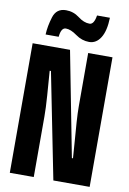

<svg xmlns="http://www.w3.org/2000/svg" viewBox="-100 -983 699 1042"><g transform="rotate(10 250.0 -461.5)"><path d="M163 -773Q168 -824 194 -824Q221 -824 255.5 -799Q290 -774 330 -774Q369 -774 393 -812Q417 -850 419 -923H348Q340 -872 315 -872Q284 -872 251.5 -897Q219 -922 178 -922Q125 -922 109 -870.5Q93 -819 91 -773ZM162 0V-332Q162 -381 157 -448.5Q152 -516 147 -583H154L270 0H470V-714H336V-420Q336 -385 339.5 -332.5Q343 -280 347.5 -226.5Q352 -173 354 -137H348L236 -714H30V0Z"/></g></svg>

Font: Noto Sans Mono UI Condensed ExtraBold
Style: Regular
Weight: 800
Width: 3
Designer: Monotype Design team
Foundry: Monotype Imaging Inc.
Version: 1.000